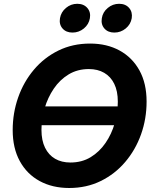

<svg xmlns="http://www.w3.org/2000/svg" viewBox="-20 -965 793 997"><path d="M640.6 -412.6 626 -314.9H155.3L169.9 -412.6ZM339.4 11.2Q252 11.2 185.8 -24.9Q119.6 -61 82.8 -128.4Q45.9 -195.8 45.9 -289.6Q45.9 -377.9 74.2 -458.7Q102.5 -539.6 155.8 -602.8Q209 -666 283 -702.4Q356.9 -738.8 447.8 -738.8Q535.2 -738.8 601.1 -702.6Q667 -666.5 704.1 -599.4Q741.2 -532.2 741.2 -437.5Q741.2 -348.1 712.4 -267.3Q683.6 -186.5 630.1 -123.8Q576.7 -61 502.9 -24.9Q429.2 11.2 339.4 11.2ZM345.7 -121.1Q405.3 -121.1 450.9 -148.9Q496.6 -176.8 528.1 -222.9Q559.6 -269 575.7 -325Q591.8 -380.9 591.8 -437Q591.8 -492.2 573.2 -529.8Q554.7 -567.4 521 -586.9Q487.3 -606.4 441.4 -606.4Q382.3 -606.4 336.4 -578.6Q290.5 -550.8 259.3 -504.6Q228 -458.5 211.7 -402.8Q195.3 -347.2 195.3 -290.5Q195.3 -235.8 213.9 -198Q232.4 -160.2 266.1 -140.6Q299.8 -121.1 345.7 -121.1ZM573.7 -795.9Q540.5 -795.9 522 -817.1Q503.4 -838.4 508.8 -870.6Q513.7 -902.3 539.6 -923.8Q565.4 -945.3 598.6 -945.3Q631.8 -945.3 650.4 -923.8Q668.9 -902.3 664.1 -870.6Q658.7 -838.4 632.8 -817.1Q606.9 -795.9 573.7 -795.9ZM356.4 -795.9Q323.2 -795.9 304.7 -817.1Q286.1 -838.4 291.5 -870.6Q296.9 -902.3 322.5 -923.8Q348.1 -945.3 381.3 -945.3Q414.6 -945.3 433.3 -923.8Q452.1 -902.3 446.8 -870.6Q441.4 -838.4 415.5 -817.1Q389.6 -795.9 356.4 -795.9Z"/></svg>

Font: Inter 28pt
Style: Bold Italic
Weight: 700
Italic angle: -9.3988°
Designer: Rasmus Andersson
Foundry: rsms
Version: Version 4.001;git-66647c0bb